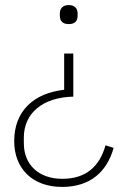

<svg xmlns="http://www.w3.org/2000/svg" viewBox="-20 -535 502 757"><path d="M225 202C337 202 402 141 428 48L396 38C373 120 320 170 226 170C131 170 74 113 74 30V7C74 -87 146 -151 269 -154V-324H233V-181C114 -168 36 -98 36 21C36 130 108 202 225 202ZM251 -440C275 -440 286 -452 286 -473V-482C286 -502 274 -515 251 -515C228 -515 216 -502 216 -482V-473C216 -452 227 -440 251 -440Z"/></svg>

Font: IBM Plex Thai ExtraLight
Style: Regular
Weight: 200
Designer: Mike Abbink, Paul van der Laan, Pieter van Rosmalen, Ben Mitchell, Mark Frömberg
Foundry: Bold Monday
Version: Version 1.0